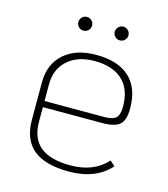

<svg xmlns="http://www.w3.org/2000/svg" viewBox="-98 -697 686 785"><g transform="rotate(15 245.5 -305.0)"><path d="M419 -78 440 -59Q379 10 265 10Q164 10 114.5 -31Q65 -72 65 -156V-314Q65 -391 115 -435.5Q165 -480 251 -480Q344 -480 392.5 -435Q441 -390 441 -304Q441 -255 420.5 -236Q400 -217 346 -217H95V-156Q95 -85 137 -50.5Q179 -16 265 -16Q363 -16 419 -78ZM95 -314V-243H346Q384 -243 397.5 -256Q411 -269 411 -304Q411 -377 369.5 -415.5Q328 -454 251 -454Q180 -454 137.5 -416Q95 -378 95 -314ZM145 -591Q145 -603 153.5 -611.5Q162 -620 174 -620Q186 -620 194.5 -611.5Q203 -603 203 -591Q203 -579 194.5 -570.5Q186 -562 174 -562Q162 -562 153.5 -570.5Q145 -579 145 -591ZM299 -591Q299 -603 307.5 -611.5Q316 -620 328 -620Q340 -620 348.5 -611.5Q357 -603 357 -591Q357 -579 348.5 -570.5Q340 -562 328 -562Q316 -562 307.5 -570.5Q299 -579 299 -591Z"/></g></svg>

Font: KoHo ExtraLight
Style: Regular
Weight: 275
Version: Version 1.000; ttfautohint (v1.6)